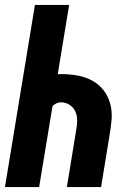

<svg xmlns="http://www.w3.org/2000/svg" viewBox="-20 -755 540 775"><path d="M0 0 121 -735H259L213 -455Q216 -456 219.5 -456Q223 -456 227 -456Q259 -456 291 -450.5Q323 -445 350.5 -430.5Q378 -416 397 -392Q416 -368 424.5 -337.5Q433 -307 430.5 -274Q428 -241 422 -208L388 0H250L287 -227Q291 -247 291.5 -266.5Q292 -286 285 -303Q278 -320 262 -331Q246 -342 226 -342Q217 -342 208 -338Q199 -334 192 -327L138 0Z"/></svg>

Font: Iosevka Term Curly Heavy
Style: Italic
Weight: 900
Italic angle: -9°
Designer: Belleve Invis
Foundry: Belleve Invis
Version: Version 32.3.0